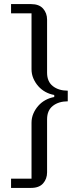

<svg xmlns="http://www.w3.org/2000/svg" viewBox="-20 -780 367 938"><path d="M34 93H134V-180Q134 -204 143 -225Q152 -246 167 -263Q182 -280 202 -291Q222 -302 245 -306V-316Q222 -320 202 -331Q182 -342 167 -359Q152 -376 143 -397Q134 -418 134 -442V-715H34V-760H132Q171 -760 190.5 -738Q210 -716 210 -684V-425Q210 -381 238.5 -359Q267 -337 311 -337V-285Q267 -285 238.5 -263Q210 -241 210 -197V62Q210 94 190.5 116Q171 138 132 138H34Z"/></svg>

Font: IBM Plex Serif
Style: Regular
Weight: 400
Designer: Mike Abbink, Paul van der Laan, Pieter van Rosmalen
Foundry: Bold Monday
Version: Version 3.001